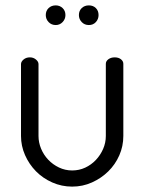

<svg xmlns="http://www.w3.org/2000/svg" viewBox="-20 -686 536 713"><path d="M187 -666Q202 -666 212.5 -656Q223 -646 223 -630Q223 -615 212.5 -604Q202 -593 187 -593Q171 -593 160.5 -604Q150 -615 150 -630Q150 -646 160.5 -656Q171 -666 187 -666ZM310 -666Q326 -666 336 -656Q346 -646 346 -630Q346 -615 336 -604Q326 -593 310 -593Q294 -593 283.5 -604Q273 -615 273 -630Q273 -646 283.5 -656Q294 -666 310 -666ZM248 7Q209 7 174 -8.5Q139 -24 113.5 -50Q88 -76 73 -110Q58 -144 58 -181V-448Q58 -457 67.5 -465Q77 -473 91 -473Q104 -473 113.5 -465Q123 -457 123 -448V-181Q123 -157 132.5 -134Q142 -111 159 -93Q176 -75 199 -64Q222 -53 248 -53Q274 -53 296.5 -63.5Q319 -74 336 -92Q353 -110 363 -133Q373 -156 373 -181V-449Q373 -459 382.5 -466Q392 -473 406 -473Q420 -473 429 -466Q438 -459 438 -449V-181Q438 -143 423 -109Q408 -75 382 -49.5Q356 -24 321.5 -8.5Q287 7 248 7Z"/></svg>

Font: Dosis
Style: Book
Weight: 400
Designer: EdgarTolentino, PabloImpallari, IginoMarini
Foundry: EdgarTolentino, PabloImpallari, IginoMarini
Version: Version 1.007